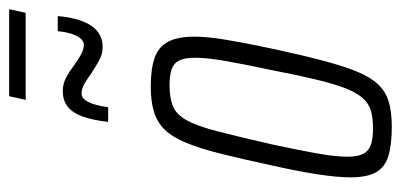

<svg xmlns="http://www.w3.org/2000/svg" viewBox="-248 -619 875 419"><g transform="rotate(-90 189.5 -409.5)"><path d="M122 8Q83 8 58.5 0.5Q34 -7 23 -26.5Q12 -46 12 -82Q12 -111 18.5 -153.5Q25 -196 38 -254Q52 -319 63.5 -365Q75 -411 87.5 -441Q100 -471 116 -487.5Q132 -504 155 -511Q178 -518 210 -518Q249 -518 273 -509.5Q297 -501 308 -480Q319 -459 319 -422Q319 -394 312 -352.5Q305 -311 293 -254Q279 -189 267 -143.5Q255 -98 243 -68.5Q231 -39 215 -22Q199 -5 176.5 1.5Q154 8 122 8ZM119 -33Q141 -33 157 -37.5Q173 -42 185 -55.5Q197 -69 206.5 -93.5Q216 -118 225.5 -157.5Q235 -197 246 -254Q259 -315 266 -355.5Q273 -396 273 -420Q273 -444 267 -456Q261 -468 247.5 -472.5Q234 -477 213 -477Q185 -477 167 -469.5Q149 -462 136.5 -439.5Q124 -417 112.5 -372.5Q101 -328 84 -254Q71 -194 64 -154Q57 -114 57 -89Q57 -66 63.5 -54Q70 -42 83.5 -37.5Q97 -33 119 -33ZM133 -611Q137 -646 145 -667.5Q153 -689 166.5 -699.5Q180 -710 201 -710Q216 -710 230 -702.5Q244 -695 257 -685Q268 -677 279.5 -670.5Q291 -664 301 -664Q312 -664 320 -678.5Q328 -693 331 -721H364Q361 -688 352.5 -666.5Q344 -645 330 -634Q316 -623 296 -623Q281 -623 267.5 -630.5Q254 -638 240 -647Q229 -655 217.5 -662Q206 -669 195 -669Q184 -669 176.5 -654.5Q169 -640 165 -611ZM181 -791 189 -827H379L371 -791Z"/></g></svg>

Font: Saira UltraCondensed Light
Style: Italic
Weight: 300
Width: 1
Italic angle: -12°
Designer: Hector Gatti with collaboration of the Omnibus-Type team
Foundry: Omnibus-Type
Version: Version 1.101